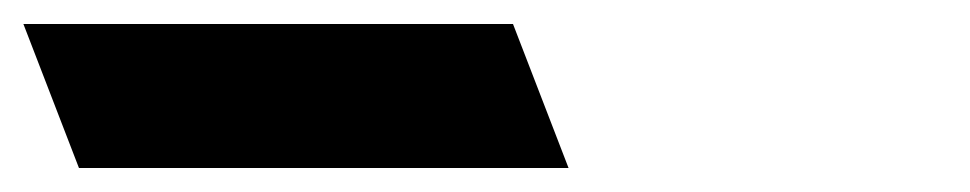

<svg xmlns="http://www.w3.org/2000/svg" viewBox="-240 -774 808 160"><path d="M-220.5 -754 -174.2 -634H233.8L187.5 -754Z"/></svg>

Font: Hussar
Style: BdOpOblFour
Weight: 700
Foundry: Cannot Into Space Fonts
Version: Version 2.00